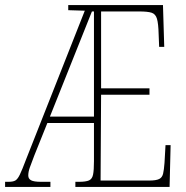

<svg xmlns="http://www.w3.org/2000/svg" viewBox="-22 -734 729 754"><path d="M-2 0V-20H11Q29 -20 38 -25Q47 -30 56 -48.5Q65 -67 80 -107L311 -692L246 -694V-714H618L623 -550H603L601 -600Q600 -641 594.5 -660Q589 -679 573.5 -684Q558 -689 525 -689H375V-387H565V-362H375L373 -25H564Q591 -25 603 -31Q615 -37 618.5 -52Q622 -67 624 -94L628 -164H648L644 0H274V-20H288Q315 -20 327.5 -25.5Q340 -31 343.5 -48.5Q347 -66 347 -101V-251H164L113 -124Q101 -93 95 -76Q89 -59 89 -45Q89 -32 100 -26Q111 -20 139 -20H176V0ZM174 -276H347V-689H339Z"/></svg>

Font: Noto Serif Thai ExtraCondensed Thin
Style: Regular
Weight: 100
Width: 2
Designer: Monotype Design Team
Foundry: Monotype Imaging Inc.
Version: Version 2.001; ttfautohint (v1.8.4.7-5d5b)